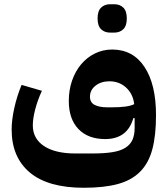

<svg xmlns="http://www.w3.org/2000/svg" viewBox="-20 -657 792 907"><path d="M376 230Q207 230 121 158Q35 86 35 -45Q35 -90 47.5 -146.5Q60 -203 82 -256L178 -228Q158 -185 146.5 -141Q135 -97 135 -65Q135 -2 188 33Q241 68 336 68H416Q472 68 510 62Q548 56 571.5 41.5Q595 27 605.5 4Q616 -19 616 -53V-99H610Q595 -48 561.5 -24Q528 0 477 0Q396 0 350.5 -47.5Q305 -95 305 -180Q305 -232 320.5 -276.5Q336 -321 363.5 -353.5Q391 -386 428.5 -404.5Q466 -423 510 -423Q608 -423 662.5 -341Q717 -259 717 -113Q717 -17 699.5 48.5Q682 114 641.5 154.5Q601 195 536 212.5Q471 230 376 230ZM508 -150Q546 -150 572 -153.5Q598 -157 614 -165Q608 -214 575.5 -243.5Q543 -273 497 -273Q458 -273 431.5 -252.5Q405 -232 405 -200Q405 -173 427 -161.5Q449 -150 487 -150ZM500 -503Q474 -503 457.5 -519Q441 -535 441 -570Q441 -605 457.5 -621Q474 -637 500 -637H520Q546 -637 562.5 -621Q579 -605 579 -570Q579 -535 562.5 -519Q546 -503 520 -503Z"/></svg>

Font: IBM Plex Arabic
Style: Bold
Weight: 700
Designer: Mike Abbink, Paul van der Laan, Pieter van Rosmalen, Wael Morcos, Khajak Apelian
Foundry: Bold Monday
Version: Version 1.0